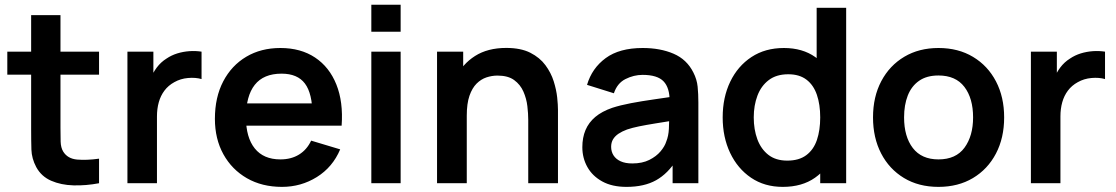

<svg xmlns="http://www.w3.org/2000/svg" viewBox="-20 -752 4580 788"><path d="M386.5 0Q333.1 10.2 281.7 8.8Q230.3 7.4 190 -10.2Q149.6 -27.8 128.7 -66.3Q110 -101.6 108.9 -138Q107.8 -174.4 107.8 -220.7V-690H228.2V-227.3Q228.2 -195.2 228.9 -170.6Q229.7 -146 239.2 -130.3Q257.2 -100.6 296.6 -97.1Q336 -93.7 386.5 -100.8ZM10 -445.5V-540H386.5V-445.5Z M503 0V-540H609.5V-408.5L596.5 -425.5Q606.7 -452.5 623.4 -474.8Q640.2 -497.2 663.5 -511.7Q683.4 -525.2 707.6 -532.8Q731.8 -540.2 757.3 -542Q782.8 -543.8 807.2 -540V-427.5Q782.8 -434.6 751.8 -431.9Q720.8 -429.2 695.3 -414.7Q670.6 -401.1 654.9 -380.1Q639.2 -359.2 631.7 -332.4Q624.2 -305.7 624.2 -274.3V0Z M1137.3 15Q1055.4 15 993.5 -20.5Q931.6 -56.1 896.8 -119Q862 -182 862 -264.2Q862 -352.7 896.1 -417.9Q930.2 -483.2 990.7 -519.1Q1051.2 -555 1130.7 -555Q1214.4 -555 1273.2 -515.8Q1331.9 -476.7 1360.5 -405.2Q1389.2 -333.7 1382.1 -236.3H1262.5V-280.3Q1262 -368.5 1231.5 -409.1Q1201 -449.7 1135.7 -449.7Q1061.8 -449.7 1025.6 -403.8Q989.5 -358 989.5 -270Q989.5 -187.8 1025.6 -142.8Q1061.8 -97.8 1130.7 -97.8Q1175.2 -97.8 1207.3 -117.7Q1239.5 -137.5 1257 -174.8L1376.2 -139Q1345.2 -65.8 1280.4 -25.4Q1215.5 15 1137.3 15ZM951.5 -236.3V-327.5H1323.2V-236.3Z M1504 -621.8V-732.5H1624.3V-621.8ZM1504 0V-540H1624.3V0Z M2148 0V-260.2Q2148 -285.2 2144.4 -316.2Q2140.8 -347.2 2128.2 -376Q2115.6 -404.8 2090.3 -423.3Q2065.1 -441.8 2021.8 -441.8Q1999 -441.8 1976.5 -434.4Q1954.1 -426.9 1935.9 -408.8Q1917.8 -390.7 1906.7 -358.8Q1895.7 -326.8 1895.7 -277.5L1824.2 -308.2Q1824.2 -376.9 1850.9 -433Q1877.7 -489.2 1929.6 -522.2Q1981.5 -555.3 2057.7 -555.3Q2117.4 -555.3 2156.5 -535.5Q2195.5 -515.7 2218.5 -484.5Q2241.5 -453.4 2252.5 -418.4Q2263.5 -383.3 2266.8 -352Q2270 -320.8 2270 -301.5V0ZM1773.7 0V-540H1881V-372.5H1895.7V0Z M2551.2 15Q2492.3 15 2451.9 -7.2Q2411.4 -29.4 2390.7 -66.5Q2370 -103.5 2370 -148Q2370 -187.2 2383 -218.2Q2396.1 -249.2 2423.1 -272Q2450.2 -294.8 2492.8 -309.5Q2525.7 -320.2 2569.2 -328.5Q2612.8 -336.8 2664.1 -344.1Q2715.4 -351.4 2771.7 -359.8L2728.3 -335.7Q2728.8 -391.6 2703.4 -418.1Q2678 -444.7 2617.3 -444.7Q2581 -444.7 2547 -427.5Q2513.1 -410.4 2499.5 -369.2L2389.3 -403.7Q2409.4 -472 2465.8 -513.5Q2522.2 -555 2617.7 -555Q2689.8 -555 2744.3 -531.6Q2798.9 -508.2 2825.7 -454.5Q2840.2 -426.2 2843.2 -396.4Q2846.2 -366.7 2846.2 -331.3V0H2740.5V-117.2L2758 -97.8Q2721.5 -39.6 2672.7 -12.3Q2623.9 15 2551.2 15ZM2575 -81.2Q2616 -81.2 2644.9 -95.7Q2673.8 -110.2 2691.2 -131Q2708.5 -151.8 2714.3 -170.7Q2723.8 -193.7 2725.2 -223.4Q2726.7 -253.1 2726.7 -271.7L2763.7 -260.5Q2708.8 -251.8 2669.8 -245.4Q2630.8 -239.1 2602.9 -233.4Q2575.1 -227.7 2553.5 -220.5Q2532.8 -212.8 2518.2 -203Q2503.7 -193.1 2495.9 -180Q2488.2 -166.9 2488.2 -149.5Q2488.2 -129.8 2498 -114.3Q2507.9 -98.8 2527.2 -90Q2546.5 -81.2 2575 -81.2Z M3192.7 15Q3117.8 15 3062.5 -22.5Q3007.1 -60.1 2976.5 -124.6Q2946 -189.2 2946 -270.2Q2946 -352.2 2976.9 -416.5Q3007.8 -480.8 3064.1 -517.9Q3120.5 -555 3197.2 -555Q3273.9 -555 3326.3 -517.6Q3378.7 -480.2 3405.6 -415.8Q3432.5 -351.3 3432.5 -270.2Q3432.5 -189.2 3405.4 -124.7Q3378.3 -60.2 3325 -22.6Q3271.7 15 3192.7 15ZM3211 -92.8Q3259.5 -92.8 3289.3 -115.3Q3319.2 -137.7 3332.8 -177.7Q3346.3 -217.8 3346.3 -270.2Q3346.3 -322.8 3332.7 -362.7Q3319.1 -402.7 3290.1 -424.9Q3261.1 -447.2 3215.2 -447.2Q3166.5 -447.2 3135.1 -423.3Q3103.7 -399.5 3088.6 -359.3Q3073.5 -319.2 3073.5 -270.2Q3073.5 -220.7 3088.3 -180.4Q3103.2 -140.2 3133.5 -116.5Q3163.9 -92.8 3211 -92.8ZM3346.3 0V-379.2H3331.7V-720H3452.8V0Z M3831.7 15Q3750.4 15 3690 -21.5Q3629.6 -58 3596.3 -122.3Q3563 -186.6 3563 -270.2Q3563 -354.8 3597 -419Q3631 -483.2 3691.5 -519.1Q3751.9 -555 3831.7 -555Q3913 -555 3973.6 -518.5Q4034.2 -482.1 4067.7 -417.9Q4101.2 -353.7 4101.2 -270.2Q4101.2 -185.9 4067.5 -121.7Q4033.8 -57.4 3973.1 -21.2Q3912.4 15 3831.7 15ZM3831.7 -97.8Q3903.2 -97.8 3938.5 -146Q3973.7 -194.2 3973.7 -270.2Q3973.7 -348.6 3938 -395.4Q3902.3 -442.2 3831.7 -442.2Q3783.2 -442.2 3752 -420.3Q3720.8 -398.5 3705.6 -359.8Q3690.5 -321.2 3690.5 -270.2Q3690.5 -191.4 3726.3 -144.6Q3762.2 -97.8 3831.7 -97.8Z M4211 0V-540H4317.5V-408.5L4304.5 -425.5Q4314.7 -452.5 4331.4 -474.8Q4348.2 -497.2 4371.5 -511.7Q4391.4 -525.2 4415.6 -532.8Q4439.8 -540.2 4465.3 -542Q4490.8 -543.8 4515.2 -540V-427.5Q4490.8 -434.6 4459.8 -431.9Q4428.8 -429.2 4403.3 -414.7Q4378.6 -401.1 4362.9 -380.1Q4347.2 -359.2 4339.7 -332.4Q4332.2 -305.7 4332.2 -274.3V0Z"/></svg>

Font: Manrope ExtraLight
Style: Regular
Weight: 200
Designer: Mikhail Sharanda
Foundry: Mikhail Sharanda
Version: Version 4.505